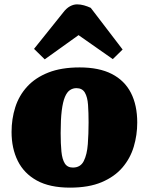

<svg xmlns="http://www.w3.org/2000/svg" viewBox="-20 -843 682 880"><path d="M301 17Q208 17 149 -15.5Q90 -48 61.5 -105.5Q33 -163 33 -238Q33 -298 50 -351.5Q67 -405 104.5 -446Q142 -487 201.5 -510.5Q261 -534 345 -534Q434 -534 492.5 -504Q551 -474 580 -417.5Q609 -361 609 -281Q609 -224 593 -170.5Q577 -117 541 -75Q505 -33 446 -8Q387 17 301 17ZM314 -75Q349 -75 364 -105Q379 -135 382.5 -182.5Q386 -230 386 -282Q386 -327 383.5 -362.5Q381 -398 369 -418.5Q357 -439 330 -439Q314 -439 300.5 -430Q287 -421 277.5 -398.5Q268 -376 263 -336Q258 -296 258 -233Q258 -184 261.5 -148.5Q265 -113 277 -94Q289 -75 314 -75ZM542 -616 497 -572 340 -682 185 -571 136 -619 269 -785Q284 -805 300.5 -814Q317 -823 333 -823Q349 -823 365 -818.5Q381 -814 396 -807Z"/></svg>

Font: Literata Black
Style: Italic
Weight: 900
Italic angle: -2°
Designer: Latin by Veronika Burian and Jose Scaglione. Greek by Irene Vlachou. Cyrillic by Vera Evstafieva
Foundry: TypeTogether
Version: Version 3.002